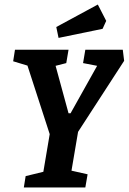

<svg xmlns="http://www.w3.org/2000/svg" viewBox="-20 -826 567 846"><path d="M295 -74 366 -58 356 0H85L93 -50L171 -69L199 -235L101 -537L38 -556L46 -607H282L272 -548L225 -536L282 -327H291L408 -536L346 -548L356 -607H521L527 -558L324 -245ZM228 -707 411 -806 448 -734 432 -699 238 -659Z"/></svg>

Font: Grenze SemiBold
Style: Italic
Weight: 600
Italic angle: -10°
Designer: Renata Polastri
Foundry: Omnibus-Type
Version: Version 1.002; ttfautohint (v1.8)